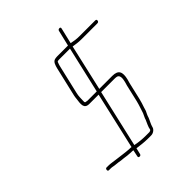

<svg xmlns="http://www.w3.org/2000/svg" viewBox="-220 -826 1015 1015"><g transform="rotate(-45 287.5 -319.0)"><path d="M322 35H347C362 35 380 22 382 8C386 -8 398 -28 403 -42C406 -54 413 -66 418 -77L424 -97C429 -112 435 -129 439 -147L461 -242C462 -247 464 -254 467 -263C478 -309 469 -333 423 -333H326L385 -591C405 -588 421 -585 446 -585H563C570 -585 574 -588 575 -594C576 -600 574 -604 567 -604H450C426 -604 409 -607 390 -611L411 -700C412 -706 410 -709 404 -709C398 -709 393 -706 392 -700L371 -612H290C284 -612 278 -611 273 -610C256 -606 250 -586 245 -566L207 -403C205 -396 205 -390 204 -383C199 -346 193 -314 233 -314H302L229 5C224 4 218 4 212 4C181 2 154 -3 126 -6C106 -8 91 -12 72 -12H63C56 -13 52 -10 51 -4C50 2 51 6 57 7H67C72 7 78 7 83 8C99 12 122 12 139 16L159 18C165 19 172 20 181 21L207 23C213 23 218 23 224 24L216 62C215 68 218 71 224 71C230 71 234 68 235 62L243 28C268 31 292 35 322 35ZM364 9C363 13 355 16 351 16H326C296 16 271 13 247 8L321 -314H418C423 -314 428 -314 435 -313C455 -310 454 -287 448 -263C445 -254 443 -247 442 -242L420 -147C414 -122 406 -102 399 -79C395 -68 386 -54 384 -44C378 -29 366 -8 364 9ZM286 -593H367L307 -333H238C235 -333 231 -334 226 -335C219 -335 221 -346 221 -351C222 -368 221 -383 226 -403L264 -566C266 -573 268 -580 271 -587C272 -593 281 -593 286 -593Z"/></g></svg>

Font: Electronic
Style: ExThnIt
Weight: 100
Version: Version 1.011